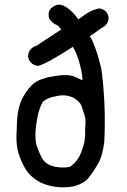

<svg xmlns="http://www.w3.org/2000/svg" viewBox="-20 -786 540 819"><path d="M201.2 -753.4Q228 -775.9 258.8 -757.8Q288.1 -740.7 314 -703.6L338.4 -720.7Q353 -731.9 368.7 -739Q384.3 -746.1 402.3 -750H403.3H404.3Q439 -744.1 443.4 -710V-709V-708.5Q442.4 -693.8 434.6 -683.3Q426.8 -672.9 413.1 -666.5L363.3 -631.3L371.1 -618.2H371.6V-617.7Q375 -609.9 378.2 -602.1Q381.3 -594.2 384.5 -586.2Q387.7 -578.1 390.4 -570.1Q393.1 -562 395.8 -554Q398.4 -545.9 400.6 -537.6Q402.8 -529.3 405 -521Q407.2 -512.7 409.2 -504.4Q411.1 -496.1 413.1 -487.3Q432.6 -334 424.8 -181.2V-180.7Q420.9 -149.9 414.1 -126.2Q407.2 -102.5 397 -85.4Q377.9 -52.2 358.9 -28.8Q339.4 -3.4 294.4 8.8H293.9Q218.8 22.5 150.9 -8.3L150.4 -8.8Q130.4 -20 115.7 -33Q101.1 -45.9 91.8 -60.5Q73.7 -88.4 60.1 -128.9Q45.9 -169.9 51.8 -244.1Q51.8 -328.1 81.1 -377Q110.4 -426.3 142.6 -441.9Q173.8 -456.5 210.9 -460.9Q240.2 -466.3 262.7 -465.6Q285.2 -464.8 301.3 -457.5Q320.8 -448.7 332 -443.4Q330.6 -473.6 320.8 -510.7Q311 -551.3 291 -586.4Q179.2 -513.7 142.1 -504.9H140.6H139.6Q105 -511.7 99.6 -545.9V-546.9V-547.4Q103 -581.1 136.2 -591.3L241.7 -660.6Q227.5 -678.2 220.2 -680.7Q209 -684.1 200.7 -693.8Q186.5 -705.6 187.5 -722.7Q186.5 -742.2 201.2 -753.4ZM293.9 -368.7Q257.8 -386.2 217.3 -375H216.8Q185.5 -370.6 162.1 -351.6Q143.1 -314.9 137.7 -273.4Q130.9 -235.4 131.1 -207.3Q131.3 -179.2 138.2 -159.7Q152.8 -120.1 164.1 -104Q174.8 -88.9 197.3 -79.6Q235.4 -66.9 277.3 -73.7Q295.9 -86.4 308.6 -103.3Q321.3 -120.1 328.6 -142.6V-143.1Q333 -153.8 336.2 -164.8Q339.4 -175.8 341.1 -187Q342.8 -198.2 343.3 -210Q343.8 -221.7 342.8 -233.9V-234.4V-235.4Q347.7 -272 341.3 -292.5Q334.5 -314.5 327.6 -334.5Q324.7 -343.3 316.2 -351.8Q307.6 -360.4 293.9 -368.7Z"/></svg>

Font: NaikaiFont
Style: SemiBold
Weight: 600
Version: Version 1.89